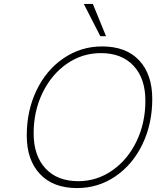

<svg xmlns="http://www.w3.org/2000/svg" viewBox="-20 -951 794 976"><path d="M116 -262Q116 -389 166 -492.5Q216 -596 304 -655.5Q392 -715 499 -715Q621 -715 687.5 -644Q754 -573 754 -448Q754 -321 704 -217.5Q654 -114 566.5 -54.5Q479 5 372 5Q250 5 183 -66.5Q116 -138 116 -262ZM719 -439Q719 -552 659 -616.5Q599 -681 493 -681Q398 -681 320 -627Q242 -573 196.5 -479.5Q151 -386 151 -273Q151 -160 211 -95Q271 -30 378 -30Q472 -30 550.5 -84.5Q629 -139 674 -232.5Q719 -326 719 -439ZM406 -931H452L519 -767H490Z"/></svg>

Font: Be Vietnam Thin
Style: Italic
Weight: 250
Italic angle: -9°
Designer: Gabriel Lam
Foundry: TypeRant
Version: Version 3.000